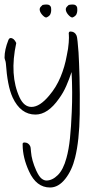

<svg xmlns="http://www.w3.org/2000/svg" viewBox="-24 -502 464 853"><path d="M198.4 331Q137.4 331 104.8 259Q76.7 198 76.6 141Q75.2 131 84.2 131Q102.2 131 109.9 147Q111.9 151 112.4 157.5Q112.9 164 113.7 172Q115.1 191 120.9 212Q126.8 233 137.1 256Q149.1 282 160.2 291Q171.3 300 182.3 300Q208.3 300 232.7 276Q257.2 252 271.2 200Q281.6 163 286.9 112Q292.1 61 294.8 -5Q298.8 -92 294 -182Q283.4 -150 270.3 -120Q257.2 -90 238.2 -64Q188.6 7 133.6 7Q67.6 7 32.1 -69Q19.8 -96 12.6 -134Q5.3 -172 2 -221Q1.1 -229 -1.1 -234.5Q-3.4 -240 -3.8 -246Q-3.9 -281 13.2 -324Q17.1 -333 23.1 -333Q38.1 -333 48.2 -311Q17.2 -168 63.1 -69Q82.8 -27 115.8 -27Q152.8 -27 195 -78Q225.7 -114 244.7 -159.5Q263.7 -205 272.4 -254Q279.7 -287 281.3 -312.5Q283 -338 281.9 -347Q279.4 -362 288.4 -362Q307.4 -362 315.1 -346Q319 -338 320.7 -317.5Q322.4 -297 324.9 -269Q327.4 -228 329.3 -159Q331.2 -90 330.2 5Q328.4 123 309.7 198Q295.9 255 265.7 293Q235.4 331 198.4 331ZM299.9 -425Q293.6 -422 282.5 -433Q271.5 -444 268.9 -455Q266.6 -465 273 -472Q279.4 -479 281.2 -480Q285.9 -481 290.3 -481.5Q294.7 -482 298.7 -482Q315.7 -482 318.9 -468Q319.6 -465 319.5 -457Q319.6 -448 316 -439.5Q312.5 -431 299.9 -425ZM183.9 -425Q177.6 -422 166.5 -433Q155.5 -444 152.9 -455Q150.6 -465 157 -472Q163.4 -479 165.2 -480Q169.9 -481 174.3 -481.5Q178.7 -482 182.7 -482Q199.7 -482 202.9 -468Q203.6 -465 203.5 -457Q203.6 -448 200 -439.5Q196.5 -431 183.9 -425Z"/></svg>

Font: Oooh Baby
Style: Normal
Weight: 400
Designer: Robert E. Leuschke
Foundry: Robert E. Leuschke
Version: Version 1.011; ttfautohint (v1.8.3)